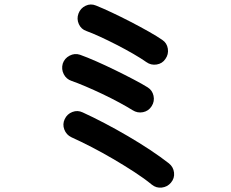

<svg xmlns="http://www.w3.org/2000/svg" viewBox="-20 -803 1040 866"><path d="M665 30Q631 2 585.5 -27.5Q540 -57 490.5 -86Q441 -115 392.5 -140Q344 -165 302 -184Q279 -195 270 -219Q261 -243 272 -266Q283 -289 306.5 -298Q330 -307 353 -296Q399 -275 451.5 -247.5Q504 -220 557 -189Q610 -158 657.5 -126.5Q705 -95 742 -66Q762 -50 765 -24.5Q768 1 751 21Q735 40 710 43Q685 46 665 30ZM578 -306Q554 -321 518 -340.5Q482 -360 442 -379Q402 -398 365.5 -413.5Q329 -429 303 -438Q279 -446 267.5 -468.5Q256 -491 263 -516Q271 -540 294 -552Q317 -564 341 -556Q372 -545 414 -526.5Q456 -508 500 -486.5Q544 -465 583 -444.5Q622 -424 646 -409Q667 -396 672.5 -371Q678 -346 664 -324Q650 -302 625 -297Q600 -292 578 -306ZM640 -523Q616 -540 580.5 -560.5Q545 -581 506 -601Q467 -621 431 -637.5Q395 -654 370 -663Q346 -671 335.5 -694.5Q325 -718 334 -742Q343 -766 366 -777Q389 -788 413 -778Q443 -766 484.5 -746.5Q526 -727 569.5 -704.5Q613 -682 651 -660.5Q689 -639 712 -623Q733 -609 737 -583.5Q741 -558 726 -537Q712 -516 686.5 -512Q661 -508 640 -523Z"/></svg>

Font: Zen Maru Gothic
Style: Bold
Weight: 700
Designer: Yoshimichi Ohira
Foundry: Positype
Version: Version 1.001